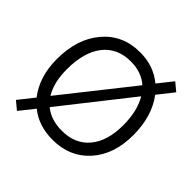

<svg xmlns="http://www.w3.org/2000/svg" viewBox="-184 -843 1035 1035"><g transform="rotate(45 334.0 -325.0)"><path d="M43 -316.9Q43 -471.2 123.3 -565.7Q203.6 -660.2 335 -660.2Q439 -660.2 512.2 -599.1L579.1 -683.1L625 -645L554.2 -555.2Q625 -461.9 625 -316.9Q625 -170.9 545.2 -81.5Q465.3 7.8 335 7.8Q228 7.8 155.8 -50.8L88.9 33.2L43 -4.9L112.8 -92.8Q43 -182.1 43 -316.9ZM120.1 -316.9Q120.1 -215.3 159.2 -151.9L469.2 -543Q415.5 -589.8 335 -589.8Q232.4 -589.8 176.3 -518.1Q120.1 -446.3 120.1 -316.9ZM548.8 -316.9Q548.8 -425.8 506.8 -496.1L199.2 -106Q252.9 -62 335 -62Q436 -62 492.4 -129.2Q548.8 -196.3 548.8 -316.9Z"/></g></svg>

Font: Overused Grotesk
Style: Regular
Weight: 400
Version: Version 0.002